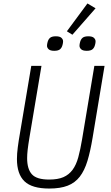

<svg xmlns="http://www.w3.org/2000/svg" viewBox="-20 -1079 640 1111"><path d="M220 -698 151 -287Q143 -239 140 -212Q137 -185 137 -164Q137 -101 164.5 -70.5Q192 -40 264 -40Q315 -40 347 -54Q379 -68 400 -96.5Q421 -125 433 -169Q445 -213 455 -273L526 -698H585L516 -283Q503 -204 486 -148Q469 -92 441.5 -56.5Q414 -21 371.5 -4.5Q329 12 265 12Q165 12 121.5 -30Q78 -72 78 -159Q78 -189 83 -227.5Q88 -266 95 -305L161 -698ZM399 -878 367 -898 486 -1059 533 -1031ZM294 -785Q271 -785 261.5 -794Q252 -803 252 -814Q252 -823 255 -834Q259 -851 269.5 -860Q280 -869 303 -869Q326 -869 335.5 -860Q345 -851 345 -840Q345 -830 342 -820Q338 -803 327.5 -794Q317 -785 294 -785ZM482 -785Q459 -785 449.5 -794Q440 -803 440 -814Q440 -823 443 -834Q447 -851 457.5 -860Q468 -869 491 -869Q514 -869 523.5 -860Q533 -851 533 -840Q533 -830 530 -820Q526 -803 515.5 -794Q505 -785 482 -785Z"/></svg>

Font: IBM Plex Mono Light
Style: Italic
Weight: 300
Italic angle: -9°
Monospace: yes
Designer: Mike Abbink, Paul van der Laan, Pieter van Rosmalen
Foundry: Bold Monday
Version: Version 2.3